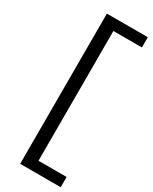

<svg xmlns="http://www.w3.org/2000/svg" viewBox="-258 -863 904 1138"><g transform="rotate(30 193.5 -294.0)"><path d="M107 220V-808H387V-738H192V150H384.5V220Z"/></g></svg>

Font: Encode Sans Exp
Style: Regular
Weight: 400
Width: 7
Designer: Multiple Designers
Foundry: Impallari Type
Version: Version 3.002; ttfautohint (v1.8.3) -l 8 -r 50 -G 200 -x 14 